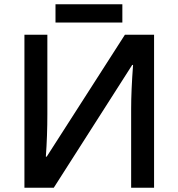

<svg xmlns="http://www.w3.org/2000/svg" viewBox="-20 -876 832 896"><path d="M551 -771V-856H239V-771ZM231 0 597 -573H601Q592 -453 592 -368V0H699V-714H563L198 -145H194Q201 -243 201 -343V-714H94V0Z"/></svg>

Font: OpenSansMMV
Style: Semibold
Weight: 600
Designer: Steve Matteson
Foundry: Ascender Corporation
Version: Version 6.000